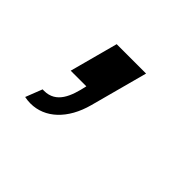

<svg xmlns="http://www.w3.org/2000/svg" viewBox="-64 -197 395 395"><g transform="rotate(45 133.0 0.0)"><path d="M32.1 104.5C38 105.7 43.7 106.3 49.3 106.3C91.1 106.3 125.7 74.2 140.2 20L173.9 -105.5H88.4L60.1 0H105.6C97.8 36.2 86.1 68.1 50.4 68.1C49.1 68.1 47.8 68.1 46.4 68Z"/></g></svg>

Font: Manrope
Style: RegularItalic
Weight: 400
Italic angle: -15°
Designer: Mikhail Sharanda
Foundry: Mikhail Sharanda
Version: Version 4.502;hotconv 1.0.109;makeotfexe 2.5.65596